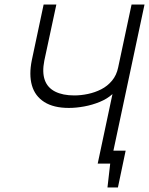

<svg xmlns="http://www.w3.org/2000/svg" viewBox="-20 -720 656 845"><path d="M453 -57 441 0H465L453 105H499L533 -57ZM616 -700H559L500 -423Q493 -389 473 -365Q453 -341 425.5 -327Q398 -313 367 -306.5Q336 -300 307 -300Q256 -300 222.5 -317Q189 -334 177 -368Q165 -402 175 -453L228 -700H172L120 -455Q107 -391 120.5 -344Q134 -297 175 -271Q216 -245 283 -245Q315 -245 350.5 -251.5Q386 -258 419 -271.5Q452 -285 475 -306L410 0H467Z"/></svg>

Font: Advent Pro
Style: Italic
Weight: 400
Italic angle: -12°
Designer: VivaRado, Andreas Kalpakidis
Foundry: VivaRado, Andreas Kalpakidis
Version: Version 3.000